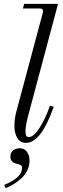

<svg xmlns="http://www.w3.org/2000/svg" viewBox="-20 -732 330 1000"><path d="M240.2 -182.1 259.8 -175.8Q193.8 12.2 115.2 12.2Q85.9 12.2 70.6 -12.7Q55.2 -37.6 55.2 -73.2Q55.2 -114.3 64.9 -149.9L203.1 -666Q208.5 -688 187 -688H99.1L106 -711.9H282.2L127.9 -133.8Q112.8 -79.6 112.8 -47.9Q112.8 -31.7 116.7 -24.9Q120.6 -18.1 129.9 -18.1Q155.8 -18.1 187.3 -68.1Q218.8 -118.2 240.2 -182.1ZM9.8 248 2 231Q95.2 193.4 95.2 141.1Q95.2 131.8 85.7 127Q76.2 122.1 64.7 120.1Q53.2 118.2 43.7 109.4Q34.2 100.6 34.2 84Q34.2 62.5 48.3 51.3Q62.5 40 84 40Q106.4 40 120.1 58.3Q133.8 76.7 133.8 104Q133.8 130.4 122.8 154.1Q111.8 177.7 92.8 195.3Q73.7 212.9 53.5 225.6Q33.2 238.3 9.8 248Z"/></svg>

Font: Flanker Steampunk
Style: Italic
Weight: 400
Italic angle: -12°
Designer: Alexey Kryukov, Leonardo Di Lena
Foundry: Alexey Kryukov, Leonardo Di Lena
Version: 1.210